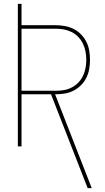

<svg xmlns="http://www.w3.org/2000/svg" viewBox="-20 -755 540 990"><path d="M432 215 243 -269H91V0H72V-735H91V-625H268Q292 -625 315.5 -620.5Q339 -616 360 -605.5Q381 -595 398 -577.5Q415 -560 425.5 -539Q436 -518 440 -494Q444 -470 444 -447Q444 -423 440 -399.5Q436 -376 425.5 -354.5Q415 -333 398 -316Q381 -299 360 -288Q339 -277 315.5 -273Q292 -269 268 -269H264L453 215ZM91 -287H268Q289 -287 310 -290.5Q331 -294 350 -304Q369 -314 384 -329.5Q399 -345 408 -364Q417 -383 421 -404Q425 -425 425 -447Q425 -468 421 -489Q417 -510 408 -529Q399 -548 384 -564Q369 -580 350 -589.5Q331 -599 310 -603Q289 -607 268 -607H91Z"/></svg>

Font: Zed Mono Thin
Style: Regular
Weight: 100
Monospace: yes
Designer: Belleve Invis
Foundry: Belleve Invis
Version: Version 1.0.0; ttfautohint (v1.8.4)